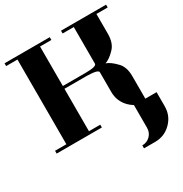

<svg xmlns="http://www.w3.org/2000/svg" viewBox="-192 -759 1077 1133"><g transform="rotate(-30 346.0 -192.0)"><path d="M0 0V-19H77.1V-596.2H0V-615.2H308.1V-596.2H231V-327.1H384.8Q460.9 -327.1 460.9 -346.2V-596.2H384.8V-615.2H691.9V-596.2H615.2V-460.9Q615.2 -395.5 580.1 -361.8Q547.4 -327.6 516.1 -316.9Q545.9 -306.6 580.1 -271Q615.2 -237.3 615.2 -172.9V-19H691.9V77.1Q691.9 141.1 647 186Q602.1 231 538.1 231H461.9V210.9Q494.1 210.9 516.1 189Q538.1 167 538.1 134.8V-20Q519.5 -31.2 505.9 -44.9Q460.9 -89.8 460.9 -153.8V-288.1Q460.9 -306.6 384.8 -308.1H231V-19H308.1V0Z"/></g></svg>

Font: Hjet
Style: Regular
Weight: 400
Designer: T. Christopher White
Version: Version 1.2